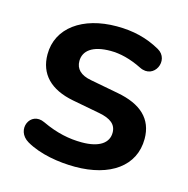

<svg xmlns="http://www.w3.org/2000/svg" viewBox="-82 -578 652 667"><g transform="rotate(15 244.0 -244.5)"><path d="M244 10C370 10 453 -48 453 -146C453 -218 407 -260 321 -276L221 -295C182 -302 164 -321 164 -349C164 -386 195 -411 260 -411C294 -411 332 -402 374 -381C430 -353 466 -432 416 -460C368 -487 318 -499 259 -499C136 -499 51 -438 51 -343C51 -272 95 -227 178 -211L278 -192C319 -184 340 -168 340 -138C340 -102 309 -78 245 -78C200 -78 154 -87 101 -112C46 -138 12 -62 67 -30C117 -1 186 10 244 10Z"/></g></svg>

Font: Nunito
Style: Bold
Weight: 700
Designer: Vernon Adams
Foundry: Vernon Adams
Version: Version 3.602